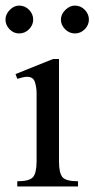

<svg xmlns="http://www.w3.org/2000/svg" viewBox="-26 -670 340 690"><path d="M254.4 0H36.1V-18.6Q79.6 -18.6 92.5 -33.4Q105.5 -48.3 105.5 -90.3V-335Q105.5 -356.4 99.4 -375.2Q93.3 -394 71.3 -394Q63.5 -394 54.4 -391.6Q45.4 -389.2 36.1 -386.7L29.8 -403.8L164.6 -458H186V-90.3Q186 -48.3 198.5 -33.4Q210.9 -18.6 254.4 -18.6ZM293.5 -599.6Q293.5 -580.1 278.6 -564.9Q263.7 -549.8 243.2 -549.8Q223.1 -549.8 208 -564.9Q192.9 -580.1 192.9 -599.6Q192.9 -618.7 208.7 -634.3Q224.6 -649.9 243.2 -649.9Q263.7 -649.9 278.6 -634.8Q293.5 -619.6 293.5 -599.6ZM93.3 -599.6Q93.3 -580.1 78.4 -564.9Q63.5 -549.8 42.5 -549.8Q22.9 -549.8 8.3 -564.9Q-6.3 -580.1 -6.3 -599.6Q-6.3 -618.7 9 -634.3Q24.4 -649.9 42.5 -649.9Q63.5 -649.9 78.4 -634.8Q93.3 -619.6 93.3 -599.6Z"/></svg>

Font: Awami Nastaliq
Style: Regular
Weight: 400
Designer: Peter Martin, SIL International
Foundry: SIL International
Version: Version 3.100